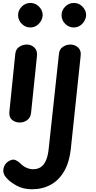

<svg xmlns="http://www.w3.org/2000/svg" viewBox="-20 -850 663 1332"><path d="M117.5 0Q85.5 0 63.5 -18.5Q41.5 -37 45 -74L86 -476Q89.5 -509 113.5 -525Q137.5 -541 166.5 -541Q196 -541 218.2 -520.5Q240.5 -500 236.5 -461.5L195.5 -66.5Q192 -34.5 169 -17.2Q146 0 117.5 0ZM105.5 -745Q105.5 -778.5 130.8 -804Q156 -829.5 190 -829.5Q227 -829.5 251.5 -803.2Q276 -777 276 -746.5Q276 -726 264.8 -705.8Q253.5 -685.5 234.2 -672.5Q215 -659.5 190 -659.5Q156 -659.5 130.8 -684.8Q105.5 -710 105.5 -745ZM201.5 463Q140 463 92.8 436.5Q45.5 410 22 381Q-2.5 353 4 320.5Q10.5 288 36.5 270.5Q66.5 251 86.8 260.2Q107 269.5 119.5 282Q139 302.5 162.5 313.2Q186 324 210.5 324Q240 324 262.2 309.8Q284.5 295.5 299 262.8Q313.5 230 318.5 175.5L389 -476Q392 -509 416.2 -525Q440.5 -541 469.5 -541Q499 -541 521.8 -520.5Q544.5 -500 539.5 -461.5L471 186Q460.5 278 424 339.8Q387.5 401.5 330.8 432.2Q274 463 201.5 463ZM407 -745Q407 -778.5 432.2 -804Q457.5 -829.5 491.5 -829.5Q528.5 -829.5 553 -803.2Q577.5 -777 577.5 -746.5Q577.5 -726 566.2 -705.8Q555 -685.5 535.8 -672.5Q516.5 -659.5 491.5 -659.5Q457.5 -659.5 432.2 -684.8Q407 -710 407 -745Z"/></svg>

Font: Edu SA Hand
Style: Regular
Weight: 400
Designer: Tina and Corey Anderson, Eben Sorkin, Mirko Velimirovic
Foundry: Google for Education
Version: Version 2.000